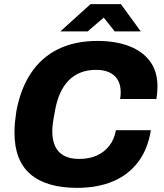

<svg xmlns="http://www.w3.org/2000/svg" viewBox="-20 -897 792 929"><path d="M353 12Q205 12 127.5 -54Q50 -120 50 -256Q50 -281 52.5 -306.5Q55 -332 59 -358Q79 -467 130 -543.5Q181 -620 262 -659.5Q343 -699 451 -699Q539 -699 604.5 -674Q670 -649 706 -600Q742 -551 742 -478Q742 -464 740.5 -448.5Q739 -433 737 -418H561Q563 -427 563.5 -435.5Q564 -444 564 -451Q564 -486 550 -510Q536 -534 509.5 -546.5Q483 -559 445 -559Q402 -559 369 -545.5Q336 -532 312 -507.5Q288 -483 272 -448Q256 -413 248 -371Q243 -345 240 -328Q237 -311 235.5 -299Q234 -287 233.5 -278Q233 -269 233 -261Q233 -219 247 -189Q261 -159 290 -143.5Q319 -128 363 -128Q412 -128 448.5 -144.5Q485 -161 509 -192Q533 -223 541 -267H710Q695 -174 647.5 -112Q600 -50 525.5 -19Q451 12 353 12ZM272 -745 418 -877H565L661 -745H535L459 -841H516L404 -745Z"/></svg>

Font: Archivo SemiBold ExtraBold
Style: Italic
Weight: 800
Italic angle: -10°
Version: Version 2.001